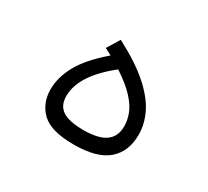

<svg xmlns="http://www.w3.org/2000/svg" viewBox="-95 -570 776 717"><g transform="rotate(30 293.0 -211.5)"><path d="M285.6 2Q187 2 147.5 -36.1Q107.9 -74.2 107.9 -134.3Q107.9 -185.1 137 -238.8Q166 -292.5 238.8 -355Q224.6 -362.8 209.5 -370.6L242.7 -424.8Q331.5 -378.4 382.8 -332.8Q434.1 -287.1 456.1 -241.7Q478 -196.3 478 -150.9Q478 -78.6 431.9 -38.3Q385.7 2 285.6 2ZM289.6 -324.2Q171.4 -231 171.4 -141.6Q171.4 -100.1 200.2 -81.5Q229 -63 289.6 -63Q354.5 -63 385 -85Q415.5 -106.9 415.5 -151.4Q415.5 -176.3 405.5 -203.4Q395.5 -230.5 368.2 -260.5Q340.8 -290.5 289.6 -324.2Z"/></g></svg>

Font: Cascadia Code NF Light
Style: Regular
Weight: 300
Monospace: yes
Designer: Aaron Bell
Foundry: Saja Typeworks
Version: Version 2404.023; ttfautohint (v1.8.4)